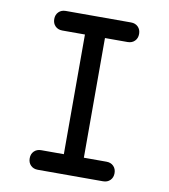

<svg xmlns="http://www.w3.org/2000/svg" viewBox="-82 -800 764 869"><g transform="rotate(10 300.0 -365.0)"><path d="M346 -90H450Q470 -90 482.5 -77.5Q495 -65 495 -45Q495 -25 482.5 -12.5Q470 0 450 0H150Q130 0 117.5 -12.5Q105 -25 105 -45Q105 -65 117.5 -77.5Q130 -90 150 -90H254V-640H150Q130 -640 117.5 -652.5Q105 -665 105 -685Q105 -705 117.5 -717.5Q130 -730 150 -730H450Q470 -730 482.5 -717.5Q495 -705 495 -685Q495 -665 482.5 -652.5Q470 -640 450 -640H346Z"/></g></svg>

Font: Maple Mono Normal
Style: Regular
Weight: 400
Monospace: yes
Designer: subframe7536
Version: Version 7.000